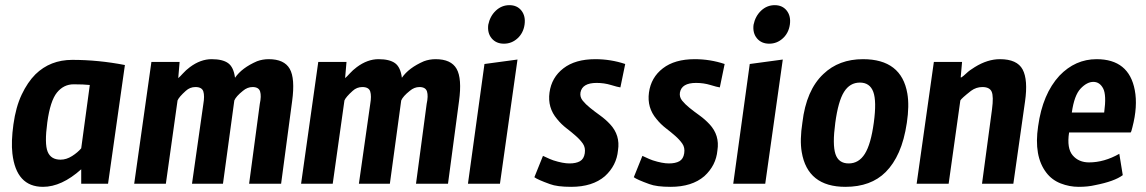

<svg xmlns="http://www.w3.org/2000/svg" viewBox="-20 -712 4440 744"><path d="M328 -382.7Q304 -385.3 265.3 -385.3Q226.7 -385.3 200.7 -353.3Q174.7 -321.3 163.3 -238Q152 -154.7 164.7 -124Q177.3 -93.3 214.7 -93.3Q237.3 -93.3 259.3 -107.3Q281.3 -121.3 294.7 -137.3ZM294.7 -56Q218.7 12 146.7 12Q42.7 12 28 -117.3Q22.7 -162.7 32 -230Q41.3 -297.3 64 -345.3Q86.7 -393.3 117.3 -424Q174.7 -480 260 -480Q361.3 -480 464 -460L398.7 0H294.7Z M566.7 -472H676L670.7 -409.3Q677.3 -414.7 688.7 -427.3Q700 -440 716 -452Q757.3 -482.7 800 -482.7Q842.7 -482.7 864 -467.3Q885.3 -452 890.7 -410.7Q917.3 -449.3 976 -474.7Q997.3 -482.7 1021.3 -482.7Q1081.3 -482.7 1102.7 -445.3Q1124 -408 1112 -320L1069.3 0H945.3L986.7 -309.3Q993.3 -340 988 -357.3Q982.7 -374.7 958.7 -374.7Q938.7 -374.7 921.3 -360Q894.7 -338.7 888 -322.7L844 0H724L768 -309.3Q773.3 -340 768 -357.3Q762.7 -374.7 737.3 -374.7Q716 -374.7 700 -360Q673.3 -336 668 -322.7L622.7 0H500Z M1213.3 -472H1322.7L1317.3 -409.3Q1324 -414.7 1335.3 -427.3Q1346.7 -440 1362.7 -452Q1404 -482.7 1446.7 -482.7Q1489.3 -482.7 1510.7 -467.3Q1532 -452 1537.3 -410.7Q1564 -449.3 1622.7 -474.7Q1644 -482.7 1668 -482.7Q1728 -482.7 1749.3 -445.3Q1770.7 -408 1758.7 -320L1716 0H1592L1633.3 -309.3Q1640 -340 1634.7 -357.3Q1629.3 -374.7 1605.3 -374.7Q1585.3 -374.7 1568 -360Q1541.3 -338.7 1534.7 -322.7L1490.7 0H1370.7L1414.7 -309.3Q1420 -340 1414.7 -357.3Q1409.3 -374.7 1384 -374.7Q1362.7 -374.7 1346.7 -360Q1320 -336 1314.7 -322.7L1269.3 0H1146.7Z M1872 -616Q1878.7 -649.3 1901.3 -670.7Q1924 -692 1954 -692Q1984 -692 2000.7 -670.7Q2017.3 -649.3 2012.7 -616.7Q2008 -584 1985.3 -563.3Q1962.7 -542.7 1932.7 -542.7Q1902.7 -542.7 1885.3 -563.3Q1868 -584 1872 -616ZM1917.3 0H1793.3L1857.3 -464L1985.3 -481.3Z M2084 -108Q2088 -106.7 2098.7 -101.3Q2109.3 -96 2124 -90.7Q2161.3 -78.7 2186.7 -78.7Q2212 -78.7 2227.3 -87.3Q2242.7 -96 2246 -118Q2249.3 -140 2238.7 -155.3Q2228 -170.7 2211.3 -185.3Q2194.7 -200 2174.7 -215.3Q2154.7 -230.7 2138.7 -250.7Q2101.3 -294.7 2109.3 -353.3Q2117.3 -412 2163.3 -447.3Q2209.3 -482.7 2286.7 -482.7Q2346.7 -482.7 2402.7 -464L2384 -373.3Q2373.3 -374.7 2347.3 -382.7Q2321.3 -390.7 2292 -390.7Q2236 -390.7 2229.3 -353.3Q2226.7 -336 2238 -322Q2249.3 -308 2266.7 -294Q2284 -280 2305.3 -264.7Q2326.7 -249.3 2344 -230.7Q2384 -188 2374.7 -129.3Q2369.3 -70.7 2324 -29.3Q2276 12 2193.3 12Q2138.7 12 2110.7 1.3Q2062.7 -16 2050.7 -25.3Z M2469.3 -108Q2473.3 -106.7 2484 -101.3Q2494.7 -96 2509.3 -90.7Q2546.7 -78.7 2572 -78.7Q2597.3 -78.7 2612.7 -87.3Q2628 -96 2631.3 -118Q2634.7 -140 2624 -155.3Q2613.3 -170.7 2596.7 -185.3Q2580 -200 2560 -215.3Q2540 -230.7 2524 -250.7Q2486.7 -294.7 2494.7 -353.3Q2502.7 -412 2548.7 -447.3Q2594.7 -482.7 2672 -482.7Q2732 -482.7 2788 -464L2769.3 -373.3Q2758.7 -374.7 2732.7 -382.7Q2706.7 -390.7 2677.3 -390.7Q2621.3 -390.7 2614.7 -353.3Q2612 -336 2623.3 -322Q2634.7 -308 2652 -294Q2669.3 -280 2690.7 -264.7Q2712 -249.3 2729.3 -230.7Q2769.3 -188 2760 -129.3Q2754.7 -70.7 2709.3 -29.3Q2661.3 12 2578.7 12Q2524 12 2496 1.3Q2448 -16 2436 -25.3Z M2900 -616Q2906.7 -649.3 2929.3 -670.7Q2952 -692 2982 -692Q3012 -692 3028.7 -670.7Q3045.3 -649.3 3040.7 -616.7Q3036 -584 3013.3 -563.3Q2990.7 -542.7 2960.7 -542.7Q2930.7 -542.7 2913.3 -563.3Q2896 -584 2900 -616ZM2945.3 0H2821.3L2885.3 -464L3013.3 -481.3Z M3312 -392Q3273.3 -392 3250.7 -356Q3228 -320 3216.7 -236Q3205.3 -152 3217.3 -115.3Q3229.3 -78.7 3268.7 -78.7Q3308 -78.7 3331.3 -116Q3354.7 -153.3 3366 -236.7Q3377.3 -320 3364 -356Q3350.7 -392 3312 -392ZM3496 -349.3Q3504 -302.7 3494 -236Q3484 -169.3 3463.3 -122.7Q3442.7 -76 3412 -45.3Q3354.7 12 3256 12Q3109.3 12 3086.7 -122.7Q3078.7 -169.3 3089.3 -237.3Q3104 -362.7 3170.7 -425.3Q3230.7 -482.7 3324 -482.7Q3473.3 -482.7 3496 -349.3Z M3598.7 -472H3708L3702.7 -412H3705.3Q3712 -416 3724.7 -428Q3737.3 -440 3757.3 -452Q3806.7 -482.7 3854.7 -482.7Q3921.3 -482.7 3942.7 -442.7Q3964 -402.7 3952 -318.7L3906.7 0H3785.3L3824 -288Q3830.7 -338.7 3822.7 -356.7Q3814.7 -374.7 3786.7 -374.7Q3762.7 -374.7 3742.7 -360Q3705.3 -330.7 3701.3 -322.7L3656 0H3532Z M4133.3 -276H4258.7Q4268 -344 4254.7 -369.3Q4241.3 -394.7 4216.7 -394.7Q4192 -394.7 4167.3 -368.7Q4142.7 -342.7 4133.3 -276ZM4200 -82.7Q4258.7 -82.7 4317.3 -116L4330.7 -33.3Q4298.7 -9.3 4224 5.3Q4196 12 4160 12Q4124 12 4090 -1.3Q4056 -14.7 4034.7 -42.7Q3985.3 -106.7 4002.7 -222.7Q4020 -348 4085.3 -418.7Q4146.7 -482.7 4229.3 -482.7Q4354.7 -482.7 4377.3 -362.7Q4389.3 -300 4368 -218.7Q4364 -201.3 4361.3 -198.7H4122.7Q4113.3 -137.3 4136.7 -110Q4160 -82.7 4200 -82.7Z"/></svg>

Font: Timmana
Style: Regular
Weight: 400
Designer: Appaji Ambarisha Darbha
Foundry: Andhrapradesh Society for Knowledge Networks
Version: Version 1.0.4; ttfautohint (v1.2.42-39fb)